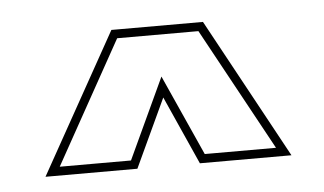

<svg xmlns="http://www.w3.org/2000/svg" viewBox="-31 -755 517 306"><g transform="rotate(-5 228.0 -602.0)"><path d="M31 -490 156 -714H302.5L424.5 -490H278L229 -599.5L178 -490ZM55 -504H169L229 -633L287 -504H401L294 -700H164Z"/></g></svg>

Font: Tourney Expanded Thin
Style: Regular
Weight: 100
Width: 7
Designer: Tyler Finck
Foundry: Etcetera Type Co
Version: Version 1.010; ttfautohint (v1.8.3)